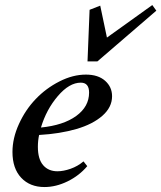

<svg xmlns="http://www.w3.org/2000/svg" viewBox="-20 -736 644 767"><path d="M329.6 -490.7 337.9 -696.8 380.4 -713.4 407.2 -585.9 588.4 -715.8 604.5 -693.4 369.1 -490.7ZM157.7 11.2Q99.6 11.2 64.7 -25.9Q29.8 -63 29.8 -128.9Q29.8 -184.1 55.7 -240.7Q81.5 -297.4 122.6 -340.3Q163.6 -383.3 217.3 -410.6Q271 -438 323.2 -438Q372.1 -438 399.9 -413.3Q427.7 -388.7 427.7 -351.6Q427.7 -307.6 389.2 -273.7Q350.6 -239.7 285.4 -220.7Q220.2 -201.7 136.2 -196.8Q131.3 -173.8 131.3 -149.4Q131.3 -100.6 152.3 -76.2Q173.3 -51.8 209.5 -51.8Q233.4 -51.8 262 -61.8Q290.5 -71.8 313.5 -91.3L328.6 -72.3Q296.4 -34.2 250 -11.5Q203.6 11.2 157.7 11.2ZM302.7 -405.8Q256.8 -405.8 210.9 -352.1Q165 -298.3 143.6 -226.6Q232.9 -235.4 284.4 -272.7Q335.9 -310.1 335.9 -366.2Q335.9 -405.8 302.7 -405.8Z"/></svg>

Font: Elstob 14pt SemiBold
Style: Italic
Weight: 600
Italic angle: -20°
Designer: Peter S. Baker
Version: Version 1.015